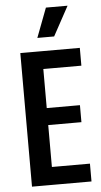

<svg xmlns="http://www.w3.org/2000/svg" viewBox="-59 -909 499 945"><g transform="rotate(-5 190.5 -436.0)"><path d="M60 0V-660H166V0ZM117 0V-88H354V0ZM117 -295V-379H330V-295ZM117 -572V-660H354V-572ZM233 -727H150L205 -872H312Z"/></g></svg>

Font: Bricolage Grotesque 24pt Condensed Medium
Style: Regular
Weight: 500
Width: 3
Designer: Mathieu Triay
Foundry: Atelier Triay
Version: Version 1.001;gftools[0.9.33.dev8+g029e19f]